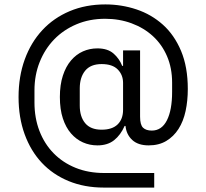

<svg xmlns="http://www.w3.org/2000/svg" viewBox="-20 -728 933 869"><path d="M678 121H450Q362 121 290.5 91.5Q219 62 169 8.5Q119 -45 91.5 -120.5Q64 -196 64 -289Q64 -382 92 -459Q120 -536 171.5 -591.5Q223 -647 295.5 -677.5Q368 -708 457 -708Q530 -708 597.5 -685.5Q665 -663 717 -616.5Q769 -570 799.5 -497.5Q830 -425 830 -325Q830 -272 820 -225.5Q810 -179 788 -144.5Q766 -110 732.5 -90Q699 -70 653 -70Q605 -70 578.5 -94.5Q552 -119 548 -158H544Q526 -117 496.5 -93.5Q467 -70 421 -70Q386 -70 355.5 -83.5Q325 -97 301.5 -124Q278 -151 264.5 -192Q251 -233 251 -289Q251 -344 264.5 -385.5Q278 -427 301.5 -454.5Q325 -482 355.5 -495.5Q386 -509 421 -509Q467 -509 493.5 -486Q520 -463 533 -430H537V-500H614V-200Q614 -163 627.5 -150Q641 -137 667 -137Q712 -137 735.5 -183.5Q759 -230 759 -312V-354Q759 -420 736 -473.5Q713 -527 672 -564.5Q631 -602 575.5 -622.5Q520 -643 456 -643Q385 -643 326 -618Q267 -593 225 -549.5Q183 -506 159.5 -447Q136 -388 136 -319V-264Q136 -194 158.5 -135.5Q181 -77 222.5 -34.5Q264 8 322 31.5Q380 55 451 55H678ZM440 -141Q488 -141 512.5 -165Q537 -189 537 -231V-353Q537 -389 513 -413.5Q489 -438 440 -438Q390 -438 365.5 -408Q341 -378 341 -328V-250Q341 -200 365.5 -170.5Q390 -141 440 -141Z"/></svg>

Font: IBM Plex Sans Text
Style: Regular
Weight: 450
Designer: Mike Abbink, Paul van der Laan, Pieter van Rosmalen
Foundry: Bold Monday
Version: Version 3.005